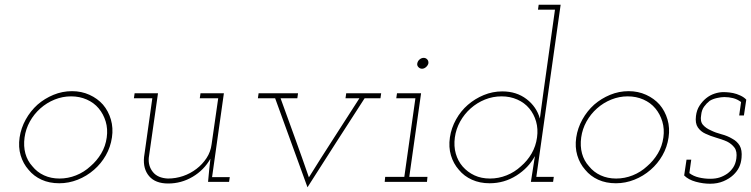

<svg xmlns="http://www.w3.org/2000/svg" viewBox="-20 -770 3180 813"><path d="M63 -188Q57 -147 67.5 -112Q78 -77 101 -51Q123 -24 156 -9Q189 6 231 6Q271 6 309 -9Q347 -24 378 -51Q408 -77 428 -112Q448 -147 454 -188Q460 -228 449.5 -264Q439 -300 416 -327Q393 -353 359 -368.5Q325 -384 285 -384Q244 -384 206.5 -368.5Q169 -353 139 -327Q109 -300 89 -264Q69 -228 63 -188ZM84 -188Q89 -224 106.5 -255.5Q124 -287 151 -311Q178 -335 211.5 -348.5Q245 -362 281 -362Q317 -362 347.5 -348.5Q378 -335 398 -311Q418 -287 427.5 -255.5Q437 -224 432 -188Q427 -151 408.5 -120Q390 -89 363 -66Q336 -41 302 -27.5Q268 -14 232 -14Q196 -14 166.5 -27.5Q137 -41 117 -66Q96 -89 87.5 -120Q79 -151 84 -188Z M861 0H950L953 -20H878L928 -375H829L826 -354H904L876 -159Q872 -127 854.5 -100.5Q837 -74 812 -55Q786 -35 755 -24.5Q724 -14 691 -14Q648 -16 627.5 -41.5Q607 -67 610 -102L649 -375H550L547 -354H625L590 -105Q585 -55 611.5 -24Q638 7 692 7Q748 7 796 -21.5Q844 -50 871 -98L866 -53Z M1075 -375 1072 -354H1145Q1179 -259 1213.5 -165.5Q1248 -72 1282 23Q1342 -72 1402.5 -165.5Q1463 -259 1524 -354H1591L1594 -375H1446L1443 -354H1502Q1447 -268 1392 -183Q1337 -98 1288 -19Q1259 -103 1228.5 -187Q1198 -271 1168 -354H1239L1242 -375Z M1611 -21 1609 0H1788L1790 -21H1713L1763 -375H1661L1658 -354H1739L1692 -21ZM1747 -502Q1745 -493 1751.5 -486Q1758 -479 1767 -479Q1776 -479 1784 -486Q1792 -493 1794 -502Q1795 -512 1789 -518.5Q1783 -525 1774 -525Q1765 -525 1757 -518.5Q1749 -512 1747 -502Z M2236 -51 2228 0H2322L2325 -21H2251L2354 -750H2261L2258 -729H2330L2281 -379Q2277 -351 2273.5 -323.5Q2270 -296 2266 -268Q2252 -318 2209.5 -350.5Q2167 -383 2107 -383Q2066 -383 2028.5 -367.5Q1991 -352 1961 -326Q1931 -300 1911 -264Q1891 -228 1885 -188Q1879 -147 1889.5 -112Q1900 -77 1923 -51Q1945 -24 1978.5 -9Q2012 6 2053 6Q2115 6 2166.5 -26.5Q2218 -59 2245 -109Q2243 -94 2240.5 -80Q2238 -66 2236 -51ZM1906 -188Q1911 -224 1928.5 -255.5Q1946 -287 1973 -311Q2000 -335 2033.5 -348.5Q2067 -362 2104 -362Q2140 -362 2170.5 -348.5Q2201 -335 2221 -311Q2241 -287 2250 -255.5Q2259 -224 2254 -188Q2249 -151 2231 -120Q2213 -89 2186 -66Q2159 -41 2125 -27.5Q2091 -14 2055 -14Q2018 -14 1989 -27.5Q1960 -41 1939 -65Q1919 -88 1910 -119.5Q1901 -151 1906 -188Z M2420 -188Q2414 -147 2424.5 -112Q2435 -77 2458 -51Q2480 -24 2513 -9Q2546 6 2588 6Q2628 6 2666 -9Q2704 -24 2735 -51Q2765 -77 2785 -112Q2805 -147 2811 -188Q2817 -228 2806.5 -264Q2796 -300 2773 -327Q2750 -353 2716 -368.5Q2682 -384 2642 -384Q2601 -384 2563.5 -368.5Q2526 -353 2496 -327Q2466 -300 2446 -264Q2426 -228 2420 -188ZM2441 -188Q2446 -224 2463.5 -255.5Q2481 -287 2508 -311Q2535 -335 2568.5 -348.5Q2602 -362 2638 -362Q2674 -362 2704.5 -348.5Q2735 -335 2755 -311Q2775 -287 2784.5 -255.5Q2794 -224 2789 -188Q2784 -151 2765.5 -120Q2747 -89 2720 -66Q2693 -41 2659 -27.5Q2625 -14 2589 -14Q2553 -14 2523.5 -27.5Q2494 -41 2474 -66Q2453 -89 2444.5 -120Q2436 -151 2441 -188Z M2877 -27Q2895 -9 2926 -0.5Q2957 8 2987 8Q3018 8 3043 -2.5Q3068 -13 3085 -29Q3101 -44 3109.5 -61.5Q3118 -79 3120 -102Q3123 -135 3112 -153.5Q3101 -172 3080 -183Q3060 -195 3035 -201.5Q3010 -208 2990 -218Q2969 -227 2956.5 -241.5Q2944 -256 2949 -283Q2951 -304 2961.5 -318.5Q2972 -333 2985 -343Q2998 -351 3016 -355Q3034 -359 3047 -359Q3066 -359 3084 -354.5Q3102 -350 3118 -338L3110 -281H3130L3140 -348Q3131 -358 3115 -365.5Q3099 -373 3084 -376Q3068 -379 3056.5 -379.5Q3045 -380 3044 -380Q3025 -380 3005.5 -373.5Q2986 -367 2970 -354Q2954 -341 2942 -322.5Q2930 -304 2927 -279Q2923 -248 2935 -230.5Q2947 -213 2967 -204Q2988 -194 3012.5 -187Q3037 -180 3058 -171Q3078 -161 3090 -145Q3102 -129 3098 -99Q3095 -77 3085 -61.5Q3075 -46 3060 -35Q3044 -24 3027 -18.5Q3010 -13 2987 -13Q2963 -13 2939.5 -18.5Q2916 -24 2899 -37L2907 -94H2887Z"/></svg>

Font: Josefin Slab Thin ExtraLight
Style: Italic
Weight: 250
Italic angle: -12°
Version: Version 2.000